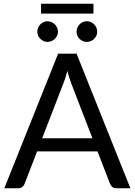

<svg xmlns="http://www.w3.org/2000/svg" viewBox="-20 -1002 717 1022"><path d="M472 -266 359.5 -557.5Q354.5 -570.5 349 -587.8Q343.5 -605 338.5 -624.5Q328 -584 317 -557L204.5 -266ZM674 0H599Q586 0 578 -6.5Q570 -13 566 -23L499 -196H177.5L110.5 -23Q107.5 -14 99 -7Q90.5 0 78 0H3L289.5 -716.5H387.5ZM198.5 -982H477.5V-929.5H198.5ZM288.5 -833Q288.5 -822 284 -812.2Q279.5 -802.5 271.8 -795Q264 -787.5 253.8 -783.2Q243.5 -779 232.5 -779Q222 -779 212.2 -783.2Q202.5 -787.5 195 -795Q187.5 -802.5 183 -812.2Q178.5 -822 178.5 -833Q178.5 -844.5 183 -854.8Q187.5 -865 195 -872.5Q202.5 -880 212.2 -884.5Q222 -889 232.5 -889Q243.5 -889 253.8 -884.5Q264 -880 271.8 -872.5Q279.5 -865 284 -854.8Q288.5 -844.5 288.5 -833ZM497.5 -833Q497.5 -822 493 -812.2Q488.5 -802.5 481 -795Q473.5 -787.5 463.5 -783.2Q453.5 -779 442.5 -779Q431 -779 421 -783.2Q411 -787.5 403.5 -795Q396 -802.5 391.8 -812.2Q387.5 -822 387.5 -833Q387.5 -844.5 391.8 -854.8Q396 -865 403.5 -872.5Q411 -880 421 -884.5Q431 -889 442.5 -889Q453.5 -889 463.5 -884.5Q473.5 -880 481 -872.5Q488.5 -865 493 -854.8Q497.5 -844.5 497.5 -833Z"/></svg>

Font: Lato 2
Style: Regular
Weight: 400
Designer: Lukasz Dziedzic with Adam Twardoch and Botio Nikoltchev
Foundry: tyPoland Lukasz Dziedzic
Version: Version 2.015; 2015-08-06; http://www.latofonts.com/